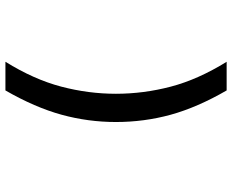

<svg xmlns="http://www.w3.org/2000/svg" viewBox="-92 -646 835 690"><g transform="rotate(90 325.0 -300.5)"><path d="M304.5 97H201.5Q265 -5.5 290.8 -103.5Q316.5 -201.5 316.5 -300Q316.5 -399.5 290.8 -497.5Q265 -595.5 201.5 -698H304.5Q365.5 -592.5 391.8 -497Q418 -401.5 418 -300Q418 -200.5 391.8 -104.8Q365.5 -9 304.5 97Z"/></g></svg>

Font: Azeret Mono Thin
Style: Regular
Weight: 100
Designer: Martin Vácha
Foundry: Displaay
Version: Version 1.002